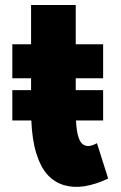

<svg xmlns="http://www.w3.org/2000/svg" viewBox="-20 -724 477 760"><path d="M28.8 -247.1V-367.2H103V-414.1H28.8V-548.8H103V-704.1H279.8V-548.8H388.2V-414.1H279.8V-367.2H388.2V-247.1H280.8Q282.7 -206.5 290 -182.9Q297.4 -159.2 309.3 -151.9Q321.3 -144.5 334 -146.2Q346.7 -147.9 363.8 -157.2L408.2 -17.1Q357.9 6.3 314.5 13.2Q271 20 233.2 8.8Q195.3 -2.4 168 -32.5Q140.6 -62.5 123.8 -116.9Q106.9 -171.4 104 -247.1Z"/></svg>

Font: Hussar Preview
Style: Bold
Weight: 700
Foundry: Cannot Into Space Fonts, PlusOne Fonts
Version: Version 2.29RC2 "Millennial"